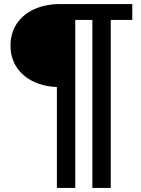

<svg xmlns="http://www.w3.org/2000/svg" viewBox="-20 -720 698 950"><path d="M261.5 210V-310L280 -289Q204.5 -289 148.8 -315Q93 -341 62.5 -387.2Q32 -433.5 32 -494.5Q32 -556 62.5 -602.2Q93 -648.5 148.8 -674.2Q204.5 -700 280 -700H634.5V-621.5H528V210H437V-621.5H352.5V210Z"/></svg>

Font: Geologica Cursive Medium
Style: Regular
Weight: 500
Designer: Sindre Bremnes, Frode Helland
Foundry: Monokrom Skriftforlag AS
Version: Version 1.010;gftools[0.9.28]